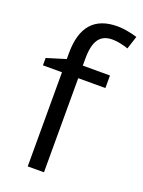

<svg xmlns="http://www.w3.org/2000/svg" viewBox="-137 -778 630 843"><g transform="rotate(20 178.0 -356.5)"><path d="M304.9 -498.5V-439.8H178V0H102.1V-439.8H13.1V-474.2L102.1 -501.5V-529.3Q102.1 -712.8 262.9 -712.8Q302.8 -712.8 355.9 -697.2L336.2 -636.5Q293.7 -650.7 261.4 -650.7Q218.4 -650.7 198.2 -621.8Q178 -593 178 -530.8V-498.5Z"/></g></svg>

Font: KhulaRegular
Style: Regular
Weight: 400
Designer: Erin McLaughlin, Steve Matteson
Version: Version 1.001;PS 1.0;hotconv 1.0.72;makeotf.lib2.5.5900; ttf